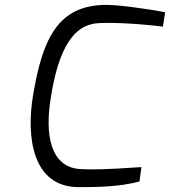

<svg xmlns="http://www.w3.org/2000/svg" viewBox="-20 -760 696 786"><path d="M115 -368C87 -198 113 6 302 6C367 6 466 6 551 -17L559 -76C417 -66 350 -65 306 -68C189 -77 161 -204 189 -366C237 -670 352 -665 407 -666C502 -668 625 -654 647 -651L656 -710C588 -723 468 -740 416 -740C217 -740 154 -602 115 -368Z"/></svg>

Font: Exo
Style: Regular Italic
Weight: 400
Designer: Natanael Gama
Version: Version 1.00